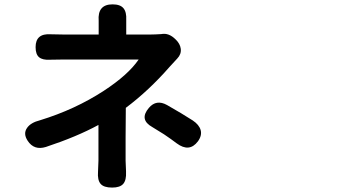

<svg xmlns="http://www.w3.org/2000/svg" viewBox="-20 -808 1540 877"><path d="M492.2 48.8Q454.1 48.8 439.5 31.7Q424.8 14.6 427.7 -23.4Q429.7 -58.6 429.7 -74.2V-237.3Q331.1 -183.6 189.5 -136.7Q135.7 -120.1 106.4 -165Q85 -197.3 103.5 -223.6Q120.1 -248 163.1 -258.8Q322.3 -307.6 453.1 -392.6Q565.4 -465.8 613.3 -536.1H440.4H267.6Q229.5 -536.1 208 -535.2Q174.8 -533.2 158.7 -546.4Q142.6 -559.6 142.6 -592.8Q142.6 -656.2 211.9 -651.4Q231.4 -650.4 265.6 -650.4H430.7V-700.2Q430.7 -707 430.7 -712.9Q424.8 -788.1 494.1 -788.1Q529.3 -788.1 543.9 -770.5Q558.6 -752.9 556.6 -716.8Q556.6 -709 556.6 -700.2V-650.4H670.9Q687.5 -650.4 716.8 -652.3Q751 -659.2 782.2 -627.9Q802.7 -608.4 805.7 -585Q808.6 -560.5 790 -541Q764.6 -513.7 754.9 -502.9Q660.2 -394.5 554.7 -315.4Q554.7 -274.4 553.7 -179.7Q553.7 -102.5 553.7 -74.2Q553.7 -59.6 555.7 -25.4Q555.7 -23.4 555.7 -22.5Q557.6 14.6 543 31.7Q528.3 48.8 492.2 48.8ZM787.1 -153.3Q762.7 -171.9 729.5 -194.3Q705.1 -210 675.8 -227.5Q614.3 -261.7 660.2 -315.4Q694.3 -355.5 743.2 -328.1Q813.5 -288.1 860.4 -257.8Q889.6 -238.3 896.5 -213.9Q903.3 -188.5 883.8 -162.1Q844.7 -110.4 787.1 -153.3Z"/></svg>

Font: Bpmf GenSen Rounded B
Style: B
Weight: 700
Foundry: But Ko
Version: Version 1.320